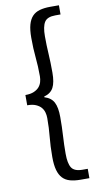

<svg xmlns="http://www.w3.org/2000/svg" viewBox="-104 -836 546 1051"><g transform="rotate(-10 169.0 -310.5)"><path d="M134 -194Q134 -211 129.5 -226.5Q125 -242 114.5 -254Q104 -266 85.5 -274Q67 -282 38 -282V-339Q67 -339 85.5 -347Q104 -355 114.5 -367Q125 -379 129.5 -394.5Q134 -410 134 -426Q134 -483 129 -532Q124 -581 124 -642Q124 -686 132 -714.5Q140 -743 156 -760Q172 -777 197 -784Q222 -791 255 -791H304V-740H275Q230 -740 214.5 -715.5Q199 -691 199 -637Q199 -586 202 -539Q205 -492 205 -434Q205 -380 190 -351.5Q175 -323 138 -313V-309Q175 -298 190 -269.5Q205 -241 205 -187Q205 -130 202 -82.5Q199 -35 199 16Q199 70 214.5 94Q230 118 275 118H304V170H255Q222 170 197 163Q172 156 156 139Q140 122 132 93.5Q124 65 124 21Q124 -40 129 -89Q134 -138 134 -194Z"/></g></svg>

Font: Kinto Sans
Style: Regular
Weight: 400
Designer: Authors: Ryoko NISHIZUKA  (kana & ideographs); Paul D. Hunt (Latin, Greek & Cyrillic); Wenlong ZHANG  (bopomofo); Sandol
Foundry: Adobe Systems Incorporated, ookami Inc.
Version: Version 0.001